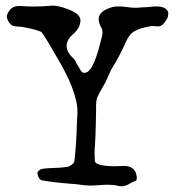

<svg xmlns="http://www.w3.org/2000/svg" viewBox="-20 -642 626 684"><path d="M413.1 21.5Q406.7 21.5 399.9 20Q385.7 16.1 365.2 16.1Q349.1 16.1 332.5 17.6Q315.9 19 298.8 19Q282.2 18.6 266.6 16.1Q251 13.7 232.4 12.7Q168.5 7.8 127.4 0Q121.6 -2 117.4 -10.7Q113.3 -19.5 113.3 -26.9Q113.3 -31.2 123.5 -38.1Q130.4 -42.5 170.9 -43.5Q192.9 -43.9 219.7 -47.4Q227.5 -48.8 235.6 -55.2Q243.7 -61.5 245.1 -67.9Q252 -127.4 253.9 -198.7L254.4 -217.3Q255.9 -229.5 255.9 -241.7Q255.9 -264.2 251 -284.7Q238.8 -334 214.4 -380.4L201.2 -406.2Q139.2 -514.6 128.9 -526.4Q123 -533.2 71.3 -543.9Q53.7 -547.4 44.2 -547.4Q34.7 -547.4 25.6 -550.5Q16.6 -553.7 9.3 -566.4Q4.4 -576.2 4.4 -583.5Q4.4 -591.8 13.2 -604Q24.4 -620.6 47.4 -620.6L61.5 -620.1Q80.6 -618.7 99.6 -618.7Q130.9 -618.7 162.1 -621.6Q164.1 -622.1 167 -622.1Q187 -622.1 219.2 -610.4Q266.6 -592.8 266.6 -570.3Q266.6 -543 240.7 -520.5Q217.3 -500.5 217.3 -478Q217.8 -454.6 243.2 -432.6Q248 -427.7 250.5 -420.9Q252 -416.5 254.4 -413.1Q258.8 -407.2 262.2 -400.4Q265.6 -393.6 269.8 -388.2Q273.9 -382.8 279.8 -382.3Q291.5 -382.8 300.3 -393.6Q321.3 -419.4 342.8 -510.7Q345.2 -520 345.2 -525.4Q345.2 -536.1 341.8 -542Q331.5 -560.1 331.5 -573.7Q331.5 -600.6 373.5 -614.7Q386.7 -619.1 402.8 -619.1Q418 -619.1 432.9 -616.7Q447.8 -614.3 462.4 -614.3Q468.8 -614.3 474.6 -614.7Q484.9 -616.2 495.4 -616.2Q505.9 -616.2 516.6 -617.7Q527.3 -619.1 537.1 -619.1Q568.8 -619.1 577.6 -602.1Q579.6 -599.1 579.6 -593.8Q579.6 -590.3 578.1 -582.8Q576.7 -575.2 563.5 -558.6Q554.7 -547.9 542.5 -547.9Q538.6 -547.9 533.9 -548.6Q529.3 -549.3 523.4 -549.3Q518.1 -549.3 509.8 -547.4Q482.4 -542.5 462.2 -532.5Q441.9 -522.5 429.7 -495.1Q406.2 -441.9 375.5 -392.6L355.5 -348.6L346.2 -332Q334 -312.5 325.2 -292Q322.3 -280.3 322.3 -267.1V-248L321.3 -200.2Q320.3 -151.9 318.4 -126.5Q316.9 -110.4 316.9 -94.2Q316.9 -81.1 317.9 -68.4Q320.8 -49.8 391.6 -49.8Q402.3 -49.8 419.4 -50.8H422.4Q463.4 -50.8 467.3 -10.7V-4.4Q466.3 1.5 462.9 2.4Q453.6 5.4 444.8 10.7Q428.2 21.5 413.1 21.5Z"/></svg>

Font: X Typewriter
Style: Regular
Weight: 400
Monospace: yes
Designer: GGBot
Version: 0.50